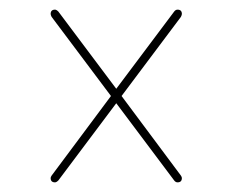

<svg xmlns="http://www.w3.org/2000/svg" viewBox="-20 -452 481 398"><path d="M355 -88Q357 -85 357 -83Q357 -74 348 -74Q344 -74 341 -78L221 -238L101 -78Q97 -74 94 -74Q85 -74 85 -83Q85 -85 87 -88L210 -253L87 -417Q85 -421 85 -423Q85 -432 94 -432Q97 -432 101 -428L221 -268L341 -428Q344 -432 348 -432Q357 -432 357 -423Q357 -421 355 -417L232 -253Z"/></svg>

Font: Libertine Sup Thin
Style: Regular
Weight: 100
Designer: Bastien Sozeau
Foundry: NBR — Bastien Sozeau
Version: Version 2.003; ttfautohint (v1.8.4.7-5d5b);gftools[0.9.33]